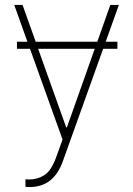

<svg xmlns="http://www.w3.org/2000/svg" viewBox="-20 -550 533 769"><path d="M450.2 -354.5H393.1L232.4 93.8Q213.9 146.5 180.7 172.9Q147.5 199.2 97.7 199.2Q85.9 199.2 82 198.2V168L96.7 168.9Q130.4 168.9 157.7 151.4Q185.1 133.8 204.1 82L230.5 8.8L100.1 -354.5H47.9V-382.8H89.8L37.1 -530.3H70.3L123 -382.8H369.6L421.9 -530.3H456.1L403.3 -382.8H450.2ZM245.1 -40H248L359.4 -354.5H132.8Z"/></svg>

Font: Pretendard JP Thin
Style: Regular
Weight: 100
Designer: Base glyphs from Inter by Rasmus Andersson; Hangeul glyphs from Noto Sans CJK(Source Han Sans) by Jang Soo-young and Kan
Foundry: Kil Hyung-jin
Version: Version 1.309